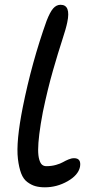

<svg xmlns="http://www.w3.org/2000/svg" viewBox="-20 -780 395 811"><path d="M169.9 11.2Q147 11.2 129.6 6.3Q112.3 1.5 95.5 -11Q78.6 -23.4 69.3 -47.9Q60.1 -72.3 55.7 -108.6Q51.3 -145 56.6 -200.4Q62 -255.9 76.2 -327.1Q114.3 -517.1 176.8 -691.9Q191.4 -729.5 204.8 -744.6Q218.3 -759.8 235.8 -759.8Q279.8 -759.8 264.2 -686Q258.8 -659.2 242.7 -610.4Q226.6 -561.5 203.9 -482.7Q181.2 -403.8 161.1 -307.1Q150.9 -253.9 146 -213.6Q141.1 -173.3 141.1 -147.7Q141.1 -122.1 145.8 -106.2Q150.4 -90.3 157.7 -84.2Q165 -78.1 175.8 -78.1Q197.8 -78.1 216.6 -83.5Q235.4 -88.9 245.8 -95Q256.3 -101.1 269 -106.4Q281.7 -111.8 293 -111.8Q324.2 -111.8 317.9 -75.2Q310.5 -40 265.4 -14.4Q220.2 11.2 169.9 11.2Z"/></svg>

Font: Shantell Sans Irregular
Style: Italic
Weight: 400
Italic angle: -11.31°
Designer: Stephen Nixon, Anya Danilova, Shantell Martin
Foundry: Arrow Type
Version: Version 1.006;[9816181b4]